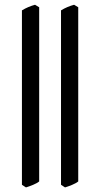

<svg xmlns="http://www.w3.org/2000/svg" viewBox="-20 -777 426 816"><path d="M146.5 -5.9Q142.1 -2 135 1.7Q127.9 5.4 120.1 8.8Q112.3 12.2 104.2 14.9Q96.2 17.6 90.3 19.5L73.2 8.3V-732.9Q86.9 -741.2 100.8 -747.1Q114.7 -752.9 128.9 -756.8L146.5 -746.1ZM312.5 -5.9Q308.1 -2 301 1.7Q293.9 5.4 286.1 8.8Q278.3 12.2 270.3 14.9Q262.2 17.6 256.3 19.5L239.3 8.3V-732.9Q252.9 -741.2 266.8 -747.1Q280.8 -752.9 294.9 -756.8L312.5 -746.1Z"/></svg>

Font: Akkhara
Style: Regular
Weight: 400
Designer: J. Victor Gaultney
Version: Version 1.00 June 13, 2006, initial release